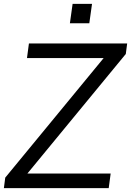

<svg xmlns="http://www.w3.org/2000/svg" viewBox="-35 -969 675 989"><path d="M-15 0 -8 -54 499 -670H104L114 -745H620L613 -691L106 -75H535L525 0ZM325 -849 339 -949H439L425 -849Z"/></svg>

Font: Kosmopol Plus Jakarta Sans Italic It
Style: Regular
Weight: 400
Italic angle: -8.04999°
Designer: Gumpita Rahayu
Foundry: Tokotype
Version: Version 2.006